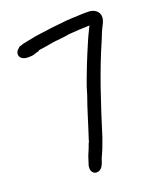

<svg xmlns="http://www.w3.org/2000/svg" viewBox="-136 -776 788 922"><g transform="rotate(-20 257.5 -315.5)"><path d="M36 -608C36 -583 65 -576 86 -578C98 -578 107 -579 118 -584L137 -589V-591C138 -592 140 -592 143 -593C165 -596 194 -600 218 -605C244 -608 274 -610 299 -615C317 -617 336 -617 355 -619C366 -619 376 -620 387 -620C394 -620 400 -621 407 -621C396 -598 383 -573 372 -546C357 -513 345 -481 332 -450C316 -407 296 -361 283 -312C258 -243 240 -177 216 -106V-105C215 -102 214 -97 212 -93H211C198 -55 189 -42 182 -17L176 2C173 8 172 17 172 24C172 40 183 54 198 54C234 54 238 10 247 -8C258 -30 271 -64 282 -96C329 -247 377 -396 438 -534C449 -562 457 -582 464 -595C468 -602 471 -607 474 -616C490 -655 464 -685 423 -685H398C389 -685 381 -684 373 -684H372C363 -683 356 -683 347 -683C336 -682 324 -682 312 -681C258 -676 200 -669 147 -661C112 -653 85 -651 56 -640L55 -639L52 -635C43 -630 36 -620 36 -608Z"/></g></svg>

Font: Scribbler
Style: Bd
Weight: 700
Designer: Mew Too
Foundry: Cannot Into Space Fonts
Version: Version 1.001